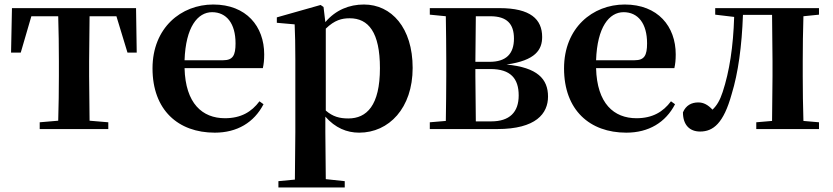

<svg xmlns="http://www.w3.org/2000/svg" viewBox="-20 -572 3691 851"><path d="M237 0H460V-30L377 -37L375 -235V-301L377 -500H496L545 -339H586L583 -536H33L29 -339H72L119 -500H238C240 -443 241 -357 241 -301V-235C241 -179 240 -95 238 -37L156 -30V0Z M932 16C1031 16 1106 -29 1148 -110L1130 -123C1095 -76 1048 -48 977 -48C877 -48 802 -113 798 -270H1145C1149 -288 1151 -306 1151 -331C1151 -455 1072 -552 925 -552C783 -552 656 -449 656 -269C656 -84 770 16 932 16ZM798 -305C803 -452 856 -518 920 -518C984 -518 1024 -468 1024 -380C1024 -326 1012 -305 969 -305Z M1572 16C1704 16 1809 -93 1809 -271C1809 -449 1715 -552 1593 -552C1528 -552 1468 -528 1422 -474L1414 -541L1401 -550L1207 -495V-471L1286 -464C1288 -415 1289 -375 1289 -309V14L1287 224L1214 231V259H1508V231L1424 222L1422 13V-55C1466 -5 1517 16 1572 16ZM1424 -445C1463 -483 1495 -491 1530 -491C1613 -491 1664 -429 1664 -270C1664 -104 1605 -47 1524 -47C1485 -47 1455 -55 1424 -82Z M1954 0H2184C2356 0 2409 -69 2409 -144C2409 -222 2362 -273 2225 -286C2354 -304 2383 -352 2383 -408C2383 -487 2331 -536 2194 -536H1885V-507L1956 -500C1957 -442 1958 -357 1958 -301V-235C1958 -179 1957 -94 1956 -36L1885 -30V0ZM2089 -500H2153C2227 -500 2258 -466 2258 -401C2258 -333 2223 -298 2150 -298H2087ZM2087 -266H2154C2243 -266 2279 -224 2279 -149C2279 -75 2239 -34 2157 -34H2089L2087 -235Z M2756 16C2855 16 2930 -29 2972 -110L2954 -123C2919 -76 2872 -48 2801 -48C2701 -48 2626 -113 2622 -270H2969C2973 -288 2975 -306 2975 -331C2975 -455 2896 -552 2749 -552C2607 -552 2480 -449 2480 -269C2480 -84 2594 16 2756 16ZM2622 -305C2627 -452 2680 -518 2744 -518C2808 -518 2848 -468 2848 -380C2848 -326 2836 -305 2793 -305Z M3401 0H3610V-30L3541 -36C3539 -94 3538 -179 3538 -235V-301C3538 -357 3539 -442 3541 -500L3610 -507V-536H3150V-507L3234 -497C3230 -365 3213 -255 3183 -164C3171 -127 3157 -104 3138 -86C3118 -107 3099 -118 3075 -118C3045 -118 3020 -105 3007 -74C3007 -18 3037 11 3083 11C3141 11 3187 -25 3223 -155C3252 -249 3268 -368 3273 -506H3402L3404 -301V-235L3402 -36L3332 -30V0Z"/></svg>

Font: Noto Serif KR
Style: Bold
Weight: 700
Designer: Ryoko NISHIZUKA 西塚涼子 (kana & ideographs); Frank Grießhammer (Latin, Greek & Cyrillic); Wenlong ZHANG 张文龙 (bopomofo); San
Foundry: Adobe
Version: Version 2.001;hotconv 1.1.0;makeotfexe 2.6.0